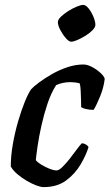

<svg xmlns="http://www.w3.org/2000/svg" viewBox="-20 -763 447 783"><path d="M158 0Q146 0 127.5 -7Q109 -14 88.5 -26Q68 -38 50.5 -53Q33 -68 24 -84Q24 -128 32.5 -176Q41 -224 54 -268.5Q67 -313 81 -347.5Q95 -382 107 -399Q117 -410 139 -426.5Q161 -443 190.5 -460Q220 -477 253.5 -488.5Q287 -500 320 -500Q337 -500 357 -489Q377 -478 391.5 -464Q406 -450 407 -441Q403 -406 388.5 -370.5Q374 -335 362 -315Q344 -315 330 -318.5Q316 -322 311 -326Q311 -335 310.5 -354.5Q310 -374 309 -394Q308 -414 305 -423Q295 -426 284.5 -427Q274 -428 266 -428Q252 -428 237 -425Q222 -422 209 -416Q188 -383 173.5 -339.5Q159 -296 149 -251Q139 -206 133.5 -168.5Q128 -131 126 -110Q133 -101 148.5 -91.5Q164 -82 181.5 -75Q199 -68 211 -68Q220 -68 234 -81.5Q248 -95 263 -114Q278 -133 291.5 -151.5Q305 -170 314 -179Q324 -178 331.5 -173Q339 -168 341 -163Q331 -130 308.5 -92Q286 -54 249.5 -27Q213 0 158 0ZM270 -593Q261 -593 248 -608Q235 -623 225.5 -641.5Q216 -660 216 -673Q216 -683 228.5 -695Q241 -707 258.5 -718Q276 -729 293 -736Q310 -743 319 -743Q330 -743 341.5 -728.5Q353 -714 361 -694.5Q369 -675 369 -662Q369 -652 357.5 -640Q346 -628 329 -617.5Q312 -607 296 -600Q280 -593 270 -593Z"/></svg>

Font: Texturina 12pt SemiBold
Style: Italic
Weight: 600
Italic angle: -11°
Version: Version 1.002